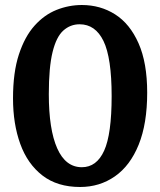

<svg xmlns="http://www.w3.org/2000/svg" viewBox="-20 -734 641 767"><path d="M300 13Q209 13 149.5 -33Q90 -79 61 -159Q32 -239 32 -341Q32 -445 55.5 -516.5Q79 -588 118 -631.5Q157 -675 206 -694.5Q255 -714 307 -714Q381 -714 440 -676.5Q499 -639 533.5 -561Q568 -483 568 -364Q568 -240 534 -156Q500 -72 439 -29.5Q378 13 300 13ZM307 -66Q366 -66 396 -132Q426 -198 426 -350Q426 -503 393.5 -570Q361 -637 298 -637Q261 -637 233 -612Q205 -587 190 -526Q175 -465 175 -358Q175 -217 208.5 -141.5Q242 -66 307 -66Z"/></svg>

Font: Literata 12pt SemiBold
Style: Regular
Weight: 600
Designer: Latin by Veronika Burian and Jose Scaglione. Greek by Irene Vlachou. Cyrillic by Vera Evstafieva.
Foundry: TypeTogether
Version: Version 3.002